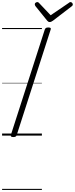

<svg xmlns="http://www.w3.org/2000/svg" viewBox="-20 -1298 717 1838"><path d="M107 14Q93 14 87 9.5Q81 5 84 -6L409 -1016Q413 -1026 420 -1030.5Q427 -1035 443 -1035Q457 -1035 463 -1030.5Q469 -1026 465 -1015L140 -5Q137 5 130 9.5Q123 14 107 14ZM655 -1278Q664 -1278 670.5 -1270.5Q677 -1263 677 -1256Q677 -1250 675 -1246.5Q673 -1243 668 -1239L487 -1100Q477 -1093 470 -1090Q463 -1087 455 -1087Q448 -1087 442.5 -1090.5Q437 -1094 431 -1101L318 -1241Q316 -1246 314.5 -1250Q313 -1254 313 -1258Q313 -1267 321.5 -1272.5Q330 -1278 337 -1278Q344 -1278 347.5 -1275Q351 -1272 356 -1267L465 -1152L634 -1267Q641 -1272 645 -1275Q649 -1278 655 -1278ZM0 510H381V520H0ZM0 -20H381V0H0ZM0 -505H381V-500H0ZM0 -1030H381V-1020H0Z"/></svg>

Font: Playwrite CO Guides
Style: Regular
Weight: 400
Designer: Veronika Burian, José Scaglione
Foundry: TypeTogether
Version: Version 1.003